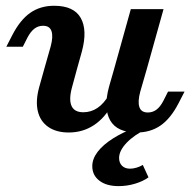

<svg xmlns="http://www.w3.org/2000/svg" viewBox="-20 -448 662 666"><path d="M129.4 -358.6Q112.4 -358.6 99.4 -348.6Q86.3 -338.6 75.5 -318.1L59.2 -286H2L22.7 -326.3Q50 -379.3 85.2 -403.7Q120.3 -428 167.7 -428Q236.1 -428 260 -385.8Q283.9 -343.6 264.1 -269.7L246.9 -208.2H133.4L155.7 -286.7Q165 -320.9 158.7 -339.8Q152.4 -358.6 129.4 -358.6ZM269 -58.6Q295.8 -58.6 318.1 -73.6Q340.4 -88.7 357.5 -118.1L370.5 -88.1Q343.9 -38.7 305.3 -13.6Q266.8 11.6 218.4 11.6Q175.2 11.6 147.3 -7.8Q119.4 -27.2 111.1 -62.7Q102.9 -98.3 115.8 -145.2L133.4 -208.2H246.9L230.1 -146.4Q218.2 -103.2 228 -80.9Q237.8 -58.6 269 -58.6ZM433.8 -416.4H547.3L489.1 -208.2H375.7ZM492.8 -57.8Q509.7 -57.8 523 -67.8Q536.2 -77.8 546.7 -98.3L562.9 -130.3H620.2L599.4 -90Q572.1 -37 537 -12.7Q501.9 11.6 454.5 11.6Q386 11.6 362.1 -30.6Q338.2 -72.8 358.1 -146.7L375.7 -208.2H489.1L466.4 -129.7Q457.2 -95.5 463.5 -76.6Q469.8 -57.8 492.8 -57.8ZM300.1 128.2Q300.1 103.2 318.7 78.6Q337.4 54 373.1 31.5Q408.8 8.9 458.7 -8.9L490.1 -1.6Q445.4 19.9 419.2 47.3Q393.1 74.8 393.1 99.9Q393.1 116.9 403.3 127Q413.6 137.1 431 137.1Q441.5 137.1 453.1 133.7Q464.7 130.3 475.4 124.2L495.1 167.2Q475.9 181 448.2 189.3Q420.4 197.6 391.4 197.6Q349.4 197.6 324.8 178.8Q300.1 160.1 300.1 128.2Z"/></svg>

Font: Playfair Micro SmCond SmLight
Style: Italic
Weight: 360
Width: 4
Italic angle: -15.6°
Designer: Claus Eggers Sørensen
Foundry: Claus Eggers Sørensen
Version: Version 2.203;Glyphs 3.3 (3326)